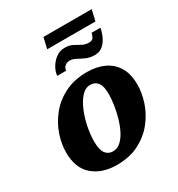

<svg xmlns="http://www.w3.org/2000/svg" viewBox="-199 -978 1035 1117"><g transform="rotate(-30 318.0 -419.5)"><path d="M244 -776 261 -849H585L568 -776ZM468 -608Q436 -608 410.5 -619.5Q385 -631 364 -642.5Q343 -654 324 -654Q305 -654 291.5 -642.5Q278 -631 277 -613H217Q219 -639 235 -667Q251 -695 276.5 -714Q302 -733 335 -733Q367 -733 388.5 -721.5Q410 -710 429.5 -699Q449 -688 474 -688Q498 -688 505 -701.5Q512 -715 516 -730H575Q570 -702 557 -673.5Q544 -645 522 -626.5Q500 -608 468 -608ZM259 10Q162 10 100.5 -42.5Q39 -95 39 -201Q39 -258 59.5 -318Q80 -378 122 -430Q164 -482 228 -514Q292 -546 379 -546Q438 -546 487.5 -524.5Q537 -503 566.5 -456.5Q596 -410 596 -335Q596 -280 576 -220Q556 -160 515 -108Q474 -56 410.5 -23Q347 10 259 10ZM280 -70Q309 -70 332.5 -91.5Q356 -113 373 -147.5Q390 -182 401.5 -223Q413 -264 418.5 -303.5Q424 -343 424 -373Q424 -426 406 -449Q388 -472 357 -472Q323 -472 296 -441.5Q269 -411 250 -364Q231 -317 221.5 -266.5Q212 -216 212 -175Q212 -119 230 -94.5Q248 -70 280 -70Z"/></g></svg>

Font: Noto Serif ExtraBold
Style: Italic
Weight: 800
Italic angle: -12°
Designer: Monotype Design Team
Foundry: Monotype Imaging Inc.
Version: Version 2.013